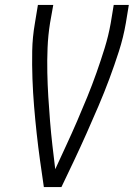

<svg xmlns="http://www.w3.org/2000/svg" viewBox="-20 -755 540 775"><path d="M157 0Q149 -54 141.5 -108Q134 -162 128 -217Q122 -272 117.5 -326.5Q113 -381 111 -437Q109 -493 110 -549Q111 -605 121 -662L133 -735H195L182 -662Q174 -612 172 -561.5Q170 -511 171 -462Q172 -413 175 -364Q178 -315 182 -266Q186 -217 191.5 -168.5Q197 -120 203 -72Q225 -120 247.5 -168.5Q270 -217 291 -265.5Q312 -314 332 -363Q352 -412 369.5 -461.5Q387 -511 402.5 -561Q418 -611 427 -662L439 -735H500L488 -662Q478 -604 460 -548Q442 -492 421.5 -437Q401 -382 377.5 -327Q354 -272 329.5 -217Q305 -162 279.5 -108Q254 -54 228 0Z"/></svg>

Font: iosevka_custom_sans_ss08 Light
Style: Italic
Weight: 300
Italic angle: -10°
Designer: Belleve Invis
Foundry: Belleve Invis
Version: Version 10.3.0; ttfautohint (v1.8.3)